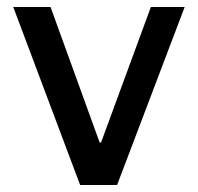

<svg xmlns="http://www.w3.org/2000/svg" viewBox="-20 -531 568 551"><path d="M210 0 18 -511H125L266 -122H270L413 -511H510L316 0Z"/></svg>

Font: Chivo Medium
Style: Regular
Weight: 400
Version: Version 2.002